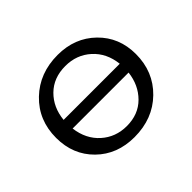

<svg xmlns="http://www.w3.org/2000/svg" viewBox="-102 -569 723 723"><g transform="rotate(-45 259.5 -207.0)"><path d="M267 -419Q358 -419 418 -360.5Q478 -302 478 -213Q478 -119 414.5 -57Q351 5 253 5Q161 5 101.5 -53.5Q42 -112 42 -202Q42 -296 106 -357.5Q170 -419 267 -419ZM258 -369Q195 -369 155.5 -330Q116 -291 110 -230H409Q402 -293 360 -331Q318 -369 258 -369ZM262 -45Q324 -45 363 -84Q402 -123 409 -183H111Q119 -120 161 -82.5Q203 -45 262 -45Z"/></g></svg>

Font: EauTest
Style: Italic
Weight: 400
Italic angle: -12°
Designer: Christian Thalmann (Catharsis Fonts)
Version: Version 0.001;PS 000.001;hotconv 1.0.88;makeotf.lib2.5.64775